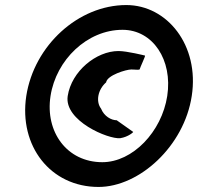

<svg xmlns="http://www.w3.org/2000/svg" viewBox="-20 -732 784 760"><path d="M84 -352C54 -154 180 8 370 8C532 8 709 -154 739 -352C770 -552 642 -712 480 -712C290 -712 115 -552 84 -352ZM180 -352C202 -495 325 -614 465 -614C585 -614 664 -495 642 -352C620 -210 505 -90 385 -90C245 -90 158 -210 180 -352ZM248 -352C233 -254 409 -180 456 -185C488 -190 510 -210 507 -210L442 -256C420 -256 392 -272 380 -302C358 -331 368 -378 400 -406C404 -434 479 -457 500 -457C517 -457 532 -454 533 -458C534 -464 557 -512 554 -512C554 -512 483 -530 449 -530C361 -530 263 -450 248 -352Z"/></svg>

Font: Ampere
Style: CndIta
Weight: 400
Version: Version 1